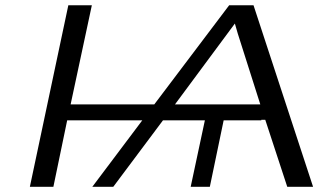

<svg xmlns="http://www.w3.org/2000/svg" viewBox="-20 -714 1217 734"><path d="M94.2 0 241.2 -693.8H331.1L250 -314.9H569.8L856 -693.8H949.2L1176.8 0H1078.1L994.1 -255.9H979V-253.9H835L782.2 0H709L763.2 -253.9H603L413.1 0H333L523.9 -253.9H236.8L184.1 0ZM648.9 -314.9H975.1L889.2 -585L877.9 -624Z"/></svg>

Font: CMU Sans Serif
Style: Oblique
Weight: 500
Italic angle: -12°
Version: Version 0.7.0